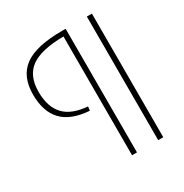

<svg xmlns="http://www.w3.org/2000/svg" viewBox="-211 -904 1224 1278"><g transform="rotate(-30 401.0 -265.0)"><path d="M636 210V-740H675V210ZM344 -218 340 -187Q199 -197 132.5 -267.5Q66 -338 66 -469Q66 -608 155.5 -674Q245 -740 446 -740H473V210H435V-703Q262 -701 184.5 -645Q107 -589 107 -466Q107 -351 164.5 -289Q222 -227 344 -218Z"/></g></svg>

Font: Georama ExtraExtended ExtraLight
Style: Regular
Weight: 200
Width: 8
Designer: Jean-Baptiste Levee
Foundry: Production Type
Version: Version 1.000